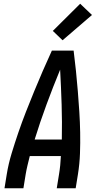

<svg xmlns="http://www.w3.org/2000/svg" viewBox="-20 -1005 540 1025"><path d="M4 0 16 -74Q25 -130 42 -186Q59 -242 78 -297.5Q97 -353 118.5 -408Q140 -463 162.5 -517.5Q185 -572 208.5 -626.5Q232 -681 257 -735H373Q380 -681 385.5 -626.5Q391 -572 395.5 -517.5Q400 -463 403.5 -408Q407 -353 408 -297.5Q409 -242 407 -186Q405 -130 396 -74L384 0H283L295 -74Q299 -98 301.5 -123Q304 -148 305 -172H139Q133 -148 127 -123Q121 -98 117 -74L105 0ZM165 -260H310Q312 -354 309 -447Q306 -540 301 -633Q263 -541 228.5 -447.5Q194 -354 165 -260ZM314 -790 262 -840 408 -985 471 -925Z"/></svg>

Font: Iosevka Term Curly Semibold
Style: Italic
Weight: 600
Italic angle: -9°
Designer: Belleve Invis
Foundry: Belleve Invis
Version: Version 32.3.0